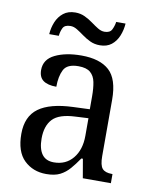

<svg xmlns="http://www.w3.org/2000/svg" viewBox="-84 -796 690 869"><g transform="rotate(10 261.5 -361.5)"><path d="M188 10Q127 10 86.5 -29Q46 -68 46 -150Q46 -230 98 -268Q150 -306 256 -310L332 -313V-373Q332 -410 326.5 -437.5Q321 -465 303 -480.5Q285 -496 248 -496Q196 -496 180.5 -465.5Q165 -435 165 -387Q125 -387 104.5 -402Q84 -417 84 -450Q84 -499 132.5 -522.5Q181 -546 253 -546Q338 -546 381 -507Q424 -468 424 -373V-114Q424 -72 437 -57Q450 -42 481 -42H484V0H355L340 -87H333Q314 -59 295 -37Q276 -15 251.5 -2.5Q227 10 188 10ZM213 -48Q268 -48 300.5 -87.5Q333 -127 333 -191V-272L275 -269Q199 -266 169.5 -234.5Q140 -203 140 -145Q140 -98 158 -73Q176 -48 213 -48ZM326 -606Q301 -606 281 -615.5Q261 -625 244 -637.5Q227 -650 211.5 -659.5Q196 -669 181 -669Q154 -669 146 -652.5Q138 -636 136 -616H92Q94 -646 105 -672.5Q116 -699 137.5 -716Q159 -733 192 -733Q216 -733 236 -723.5Q256 -714 273 -701.5Q290 -689 305.5 -679.5Q321 -670 336 -670Q361 -670 369.5 -686.5Q378 -703 381 -723H424Q422 -693 411 -666Q400 -639 379 -622.5Q358 -606 326 -606Z"/></g></svg>

Font: Noto Serif Khmer SemiCondensed
Style: Regular
Weight: 400
Width: 4
Designer: Danh Hong and the Monotype Design Team
Foundry: Monotype Imaging Inc.
Version: Version 2.004; ttfautohint (v1.8.4.7-5d5b)